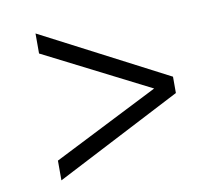

<svg xmlns="http://www.w3.org/2000/svg" viewBox="-64 -608 770 673"><g transform="rotate(-10 321.5 -271.5)"><path d="M102.5 -9.8V-80.1L478.5 -270.5L102.5 -461.4V-532.7L550.8 -299.8V-241.7Z"/></g></svg>

Font: Gelasio
Style: Regular
Weight: 400
Designer: Eben Sorkin
Foundry: Eben Sorkin
Version: Version 1.008